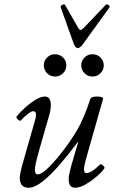

<svg xmlns="http://www.w3.org/2000/svg" viewBox="-20 -870 536 903"><path d="M114 13Q73 13 73 -35Q73 -44 76 -57.5Q79 -71 83 -88L145 -305Q157 -347 136 -347Q120 -347 77 -303Q73 -299 63.5 -308.5Q54 -318 58 -322Q72 -340 96 -362Q120 -384 146 -400Q172 -416 191 -416Q219 -416 219 -375Q219 -365 217 -352Q215 -339 208 -316L164 -163Q144 -92 144 -72Q144 -50 157 -50Q173 -50 197.5 -72Q222 -94 250 -127.5Q278 -161 303.5 -197.5Q329 -234 346 -264Q360 -289 375 -324Q390 -359 405 -405Q410 -416 435 -416Q465 -416 465 -406L383 -117Q366 -56 386 -56Q410 -56 450 -96Q455 -101 464.5 -92Q474 -83 471 -78Q458 -60 433.5 -39Q409 -18 382 -2.5Q355 13 333 13Q303 13 303 -28Q303 -39 305.5 -51Q308 -63 315 -90L349 -206Q305 -147 262 -97Q219 -47 181 -17Q143 13 114 13ZM239 -510Q217 -510 201.5 -525.5Q186 -541 186 -563Q186 -584 201.5 -599.5Q217 -615 239 -615Q261 -615 276.5 -599.5Q292 -584 292 -563Q292 -541 276.5 -525.5Q261 -510 239 -510ZM415 -510Q393 -510 377.5 -525.5Q362 -541 362 -563Q362 -584 377.5 -599.5Q393 -615 415 -615Q437 -615 452.5 -599.5Q468 -584 468 -563Q468 -541 452.5 -525.5Q437 -510 415 -510ZM345 -644Q335 -644 327 -664L266 -834Q263 -842 273 -847.5Q283 -853 287 -845L346 -742Q353 -729 359 -729Q364 -729 375 -740L477 -847Q482 -852 490.5 -846.5Q499 -841 494 -834L369 -661Q357 -644 345 -644Z"/></svg>

Font: Junicode
Style: Italic
Weight: 400
Italic angle: -11°
Designer: Peter S. Baker
Version: Version 2.100; ttfautohint (v1.8.4)